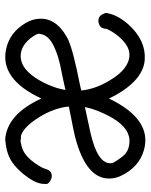

<svg xmlns="http://www.w3.org/2000/svg" viewBox="58 -634 569 724"><g transform="rotate(-90 342.0 -272.5)"><path d="M299.8 -236.3Q221.7 -219.7 200.2 -214.8Q87.9 -188.5 87.9 -140.6Q87.9 -130.9 94.7 -121.1Q97.7 -117.2 100.6 -112.3Q115.2 -89.8 126 -82Q142.6 -69.3 167 -68.4Q180.7 -67.4 192.4 -71.3Q239.3 -85 276.4 -167Q293 -203.1 299.8 -236.3ZM364.3 -309.6Q406.2 -319.3 431.6 -324.2Q491.2 -335 527.3 -352.5Q571.3 -373 575.2 -404.3Q576.2 -408.2 576.2 -409.7Q576.2 -411.1 576.2 -412.1Q575.2 -418 566.4 -431.6Q533.2 -480.5 488.3 -478.5Q470.7 -477.5 454.1 -467.8Q417 -445.3 386.7 -380.9Q369.1 -341.8 364.3 -309.6ZM40 -361.3Q29.3 -361.3 19 -368.7Q8.8 -376 9.8 -382.8V-388.7L10.7 -399.4Q14.6 -427.7 45.9 -466.8Q70.3 -496.1 90.8 -509.8Q122.1 -532.2 172.9 -536.1L175.8 -537.1Q272.5 -531.2 332 -400.4Q405.3 -558.6 519.5 -533.2Q582 -519.5 617.2 -459Q632.8 -431.6 632.8 -406.2Q632.8 -397.5 632.8 -397.5Q632.8 -388.7 629.9 -377.9Q622.1 -351.6 601.6 -332Q582 -313.5 554.7 -299.8Q512.7 -280.3 387.7 -255.9Q365.2 -251 364.3 -250Q364.3 -250 362.3 -250Q367.2 -197.3 400.4 -142.6Q444.3 -68.4 497.1 -68.4Q531.2 -68.4 566.4 -109.4Q584 -130.9 594.7 -154.3Q594.7 -177.7 614.3 -183.6Q619.1 -185.5 625 -185.5Q644.5 -185.5 652.3 -164.1Q653.3 -162.1 654.3 -160.2V-156.2Q654.3 -153.3 654.3 -150.4Q654.3 -150.4 653.3 -149.4Q645.5 -110.4 610.4 -71.3Q550.8 -5.9 478.5 -10.7Q446.3 -12.7 416 -34.2Q369.1 -68.4 332 -145.5Q252.9 18.6 137.7 -13.7Q72.3 -32.2 40 -101.6Q30.3 -122.1 30.3 -144.5Q29.3 -232.4 187.5 -273.4Q211.9 -279.3 252.9 -287.1Q279.3 -292 301.8 -296.9Q296.9 -352.5 260.7 -410.2Q226.6 -464.8 194.3 -476.6Q187.5 -478.5 181.6 -477.5Q177.7 -477.5 177.7 -478.5Q177.7 -479.5 168.9 -478.5Q140.6 -474.6 122.1 -460.9Q99.6 -444.3 78.1 -409.2Q69.3 -395.5 66.4 -384.8Q60.5 -361.3 40 -361.3Z"/></g></svg>

Font: otype
Style: Regular
Weight: 400
Designer: ironsmith
Version: 4